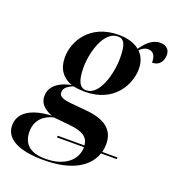

<svg xmlns="http://www.w3.org/2000/svg" viewBox="-205 -698 958 1052"><g transform="rotate(20 273.5 -171.5)"><path d="M168 240C339 240 425 176 451 98H542L544 88H455C459 72 461 56 461 40C461 -43 404 -85 299 -95L203 -104C156 -109 132 -117 132 -143C132 -166 149 -181 184 -196C200 -192 234 -189 252 -189C420 -189 488 -314 488 -407C488 -455 470 -484 451 -503C465 -518 482 -527 498 -527C531 -527 544 -505 544 -465C591 -465 606 -501 606 -533C606 -561 587 -583 550 -583C503 -583 468 -545 444 -509C417 -531 376 -546 323 -546C153 -546 85 -423 85 -329C85 -262 117 -220 172 -199C84 -182 52 -137 52 -92C52 -56 72 -25 128 -4C9 1 -59 46 -59 119C-59 193 12 240 168 240ZM256 -199C217 -199 200 -237 200 -313C200 -399 238 -536 320 -536C357 -536 371 -506 371 -428C371 -337 334 -199 256 -199ZM194 98H352C352 171 289 230 174 230C79 230 42 186 42 119C42 52 85 15 141 1L241 11C310 19 347 38 351 88H196Z"/></g></svg>

Font: Noto Serif Display SemiBold
Style: Italic
Weight: 600
Italic angle: -12°
Designer: Monotype Design Team
Foundry: Monotype Imaging Inc.
Version: Version 2.009